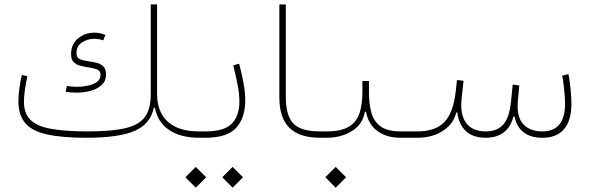

<svg xmlns="http://www.w3.org/2000/svg" viewBox="-20 -635 2718 885"><path d="M333.5 -208Q368.2 -208 399.2 -216.8Q430.2 -225.6 449.5 -243.9Q468.8 -262.2 468.8 -291.5Q468.8 -316.4 456.5 -328.6Q444.3 -340.8 425.8 -345.5Q407.2 -350.1 387.7 -352.5Q366.2 -355.5 349.4 -361.8Q332.5 -368.2 332.5 -390.6Q332.5 -422.9 357.9 -439.5Q383.3 -456.1 415.5 -456.1Q435.5 -456.1 456.1 -449.2L465.8 -474.1Q440.4 -484.4 414.6 -484.4Q371.6 -484.4 339.6 -458Q307.6 -431.6 307.6 -385.7Q307.6 -361.8 318.6 -349.9Q329.6 -337.9 346.2 -333.3Q362.8 -328.6 379.9 -325.7Q405.3 -322.3 424.3 -316.2Q443.4 -310.1 443.4 -290Q443.4 -269 426.3 -257.1Q409.2 -245.1 384.3 -240Q359.4 -234.9 335.4 -234.9Q323.2 -234.9 311 -235.8Q298.8 -236.8 288.1 -238.8L282.7 -211.9Q307.1 -208 333.5 -208ZM704.1 -202.1V-614.7H674.8V-199.7Q674.8 -134.3 648.9 -97.2Q623 -60.1 560.1 -44.7Q497.1 -29.3 385.7 -29.3Q276.9 -29.3 212.2 -41.7Q147.5 -54.2 118.9 -84Q90.3 -113.8 90.3 -166.5Q90.3 -189.9 95 -223.1Q99.6 -256.3 106.4 -283.2L80.6 -289.6Q73.7 -260.7 69.3 -228Q64.9 -195.3 64.9 -168.9Q64.9 -105.5 95.5 -68.6Q126 -31.7 194.8 -15.9Q263.7 0 377.9 0Q527.8 0 600.8 -31.7Q673.8 -63.5 689 -138.7H693.8Q706.5 -71.3 760 -35.6Q813.5 0 896.5 0H897V-29.3H896.5Q834.5 -29.3 791.5 -49.3Q748.5 -69.3 726.3 -107.9Q704.1 -146.5 704.1 -202.1Z M1082.5 -341.3 1055.2 -334Q1066.9 -286.1 1075.2 -243.9Q1083.5 -201.7 1083.5 -167Q1083.5 -100.6 1048.3 -64.9Q1013.2 -29.3 926.8 -29.3H897Q887.2 -29.3 887.2 -14.6Q887.2 0 897 0H926.8Q1026.9 0 1068.6 -45.7Q1110.4 -91.3 1110.4 -172.9Q1110.4 -209 1102.5 -251.7Q1094.7 -294.4 1082.5 -341.3ZM834.5 182.1 882.3 230 930.2 182.1 882.3 134.3ZM1004.4 182.1 1052.2 230 1100.1 182.1 1052.2 134.3Z M1267.6 -614.3V-186.5Q1267.6 -92.3 1313.7 -46.1Q1359.9 0 1456.1 0H1456.5V-29.3H1456.1Q1365.2 -29.3 1331.3 -66.7Q1297.4 -104 1297.4 -186.5V-614.3Z M1680.7 -209V-261.7H1650.4V-209Q1650.4 -155.8 1637.7 -115.2Q1625 -74.7 1589.6 -52Q1554.2 -29.3 1485.8 -29.3H1456.5Q1450.2 -29.3 1448.5 -25.1Q1446.8 -21 1446.8 -14.6Q1446.8 -8.3 1448.5 -4.2Q1450.2 0 1456.5 0H1485.8Q1551.3 0 1601.3 -30.3Q1651.4 -60.5 1662.1 -120.1H1667Q1678.2 -61 1720.5 -30.5Q1762.7 0 1824.7 0H1873.5V-29.3H1826.7Q1766.6 -29.3 1735.1 -51.8Q1703.6 -74.2 1692.1 -114.7Q1680.7 -155.3 1680.7 -209ZM1479.5 182.1 1527.3 230 1575.2 182.1 1527.3 134.3Z M2219.2 -29.3Q2157.2 -29.3 2128.4 -68.6Q2099.6 -107.9 2107.9 -182.6L2116.7 -262.7L2086.4 -266.1L2080.6 -213.4Q2069.3 -115.2 2028.3 -72.3Q1987.3 -29.3 1903.3 -29.3H1873.5Q1868.7 -29.3 1866.2 -26.1Q1863.8 -22.9 1863.8 -14.6Q1863.8 -6.8 1866.2 -3.4Q1868.7 0 1873.5 0H1903.3Q1973.1 0 2022 -32.2Q2070.8 -64.5 2083 -116.2H2087.9Q2094.7 -61 2127.9 -30.5Q2161.1 0 2218.3 0Q2320.8 0 2346.7 -97.7H2351.6Q2360.8 -50.8 2393.3 -25.4Q2425.8 0 2479.5 0Q2546.4 0 2580.1 -39.8Q2613.8 -79.6 2613.8 -157.2Q2613.8 -176.8 2611.8 -202.1Q2609.9 -227.5 2606.7 -252.2Q2603.5 -276.9 2600.1 -293.5L2571.3 -286.1Q2574.7 -271 2577.6 -247.6Q2580.6 -224.1 2582.5 -199.7Q2584.5 -175.3 2584.5 -156.7Q2584.5 -93.3 2558.1 -61.3Q2531.7 -29.3 2480 -29.3Q2421.9 -29.3 2391.1 -63.7Q2360.4 -98.1 2367.2 -171.4L2373.5 -241.2L2343.3 -245.1L2335.4 -167Q2328.1 -94.2 2300.5 -61.8Q2272.9 -29.3 2219.2 -29.3Z"/></svg>

Font: Estedad-FD VF
Style: Regular
Weight: 100
Designer: Amin Abedi
Version: Version 7.3